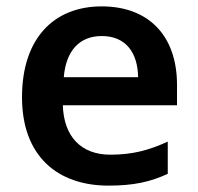

<svg xmlns="http://www.w3.org/2000/svg" viewBox="-20 -572 621 602"><path d="M299 -552C149 -552 49 -452 49 -267C49 -82 161 10 320 10C400 10 452 -2 506 -27V-128C447 -101 396 -87 326 -87C234 -87 180 -144 177 -242H535V-306C535 -461 445 -552 299 -552ZM299 -459C376 -459 412 -405 413 -330H180C187 -415 231 -459 299 -459Z"/></svg>

Font: Noto Sans Telugu SemiBold
Style: Regular
Weight: 600
Designer: Jelle Bosma - Monotype Design Team
Foundry: Monotype Imaging Inc.
Version: Version 2.005